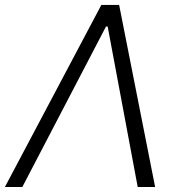

<svg xmlns="http://www.w3.org/2000/svg" viewBox="-37 -747 714 767"><path d="M52.2 0H-17.4L367.9 -727.3H438.9L582.7 0H513.1L393.1 -641H386.4Z"/></svg>

Font: Karasuma Gothic
Style: Light Italic
Weight: 300
Italic angle: 9.39998°
Designer: Rasmus Andersson / Ryoko Nishizuka
Foundry: rsms
Version: Version 1.00